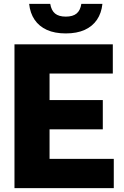

<svg xmlns="http://www.w3.org/2000/svg" viewBox="-20 -968 638 988"><path d="M54.5 0V-740H560.5V-589.5H235V-150.5H565.5V0ZM173 -302.5V-453H509V-302.5ZM318.5 -796Q261.5 -796 221.2 -814.2Q181 -832.5 158 -866.5Q135 -900.5 130 -948H238.5Q244 -914.5 263.2 -898.5Q282.5 -882.5 318.5 -882.5Q355 -882.5 374.2 -898.5Q393.5 -914.5 398.5 -948H507Q502 -900.5 479 -866.5Q456 -832.5 415.8 -814.2Q375.5 -796 318.5 -796Z"/></svg>

Font: Encode Sans SC SemiCondensed ExtraBold
Style: Regular
Weight: 800
Width: 4
Designer: Multiple Designers
Foundry: Impallari Type
Version: Version 3.002